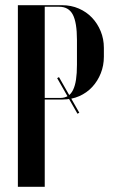

<svg xmlns="http://www.w3.org/2000/svg" viewBox="-20 -719 441 739"><path d="M48.8 -699V0H152.2V-336H220.5Q255.8 -336 285 -348.9Q314.2 -361.8 335.1 -384.4Q356 -407 367.9 -436.9Q379.8 -466.8 379.8 -500.8V-535Q379.8 -569 367.5 -598.9Q355.2 -628.8 334.1 -651Q313 -673.2 283.4 -686.1Q253.8 -699 218.5 -699ZM276.2 -470Q276.2 -436.5 272.6 -412.6Q269 -388.8 261.2 -372.9Q253.5 -357 241.2 -349.5Q229 -342 212 -342H152.2V-693H207.8Q244.2 -693 260.2 -662.8Q276.2 -632.5 276.2 -565.2ZM200 -418.2 278.2 -281.2 285.2 -285.2 207 -422.2Z"/></svg>

Font: Moniqa Black
Style: Regular
Weight: 900
Designer: Rajesh Rajput
Foundry: Rajesh Rajput
Version: Version 1.000